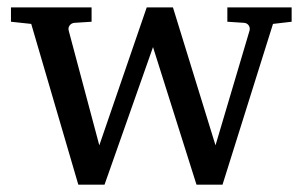

<svg xmlns="http://www.w3.org/2000/svg" viewBox="-20 -502 823 522"><path d="M722.2 -437 585 0H514.2L396 -374L264.2 0H192.9L64.9 -437L9.8 -442.9V-481.9H229V-442.9L182.1 -439.9Q173.8 -439 169.2 -432.6Q164.6 -426.3 167 -418L250 -106.9L378.9 -481.9H450.2L565.9 -106.9L658.2 -418Q660.6 -425.8 656.5 -432.4Q652.3 -439 644 -439.9L598.1 -442.9V-481.9H772.9V-442.9Z"/></svg>

Font: BabelStone Ogham
Style: Regular
Weight: 400
Designer: Andrew West
Foundry: BabelStone
Version: Version 2.02 March 14, 2022